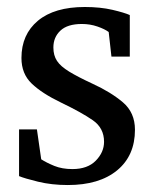

<svg xmlns="http://www.w3.org/2000/svg" viewBox="-20 -514 438 546"><path d="M349.1 -353H296.9L289.1 -422.9Q278.3 -431.2 257.3 -438.5Q236.3 -445.8 212.9 -445.8Q171.9 -445.8 151.9 -427Q131.8 -408.2 131.8 -378.9Q131.8 -356.4 142.1 -340.8Q152.3 -325.2 176.8 -310.3Q201.2 -295.4 243.2 -275.9Q295.4 -252 329.6 -222.9Q363.8 -193.8 363.8 -145Q363.8 -71.3 313 -29.5Q262.2 12.2 172.9 12.2Q127 12.2 88.1 2.7Q49.3 -6.8 34.2 -13.2V-146H85L97.2 -61Q112.3 -51.3 134.5 -42.2Q156.7 -33.2 186 -33.2Q229 -33.2 252.4 -57.1Q275.9 -81.1 275.9 -110.8Q275.9 -149.9 243.9 -172.1Q211.9 -194.3 153.8 -222.2Q99.1 -248.5 70.1 -276.4Q41 -304.2 41 -349.1Q41 -416 87.9 -455.1Q134.8 -494.1 221.2 -494.1Q265.1 -494.1 299.6 -486.1Q334 -478 349.1 -471.2Z"/></svg>

Font: Charis
Style: Regular
Weight: 400
Designer: Walt Agee, Miriam Martin, Annie Olsen, Victor Gaultney, Lorna Priest, Alan Ward, Bob Hallissy, Martin Hosken, Sharon Cor
Foundry: SIL Global
Version: Version 7.000